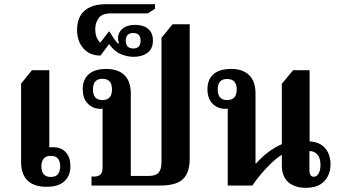

<svg xmlns="http://www.w3.org/2000/svg" viewBox="-20 -888 1624 919"><path d="M203 6Q142 6 111.5 -24.5Q81 -55 81 -111V-488L133 -552H216V-183Q223 -184 242 -183Q276 -181 296.5 -157.5Q317 -134 317 -92Q317 -47 288.5 -20.5Q260 6 203 6ZM223 -41Q247 -41 257.5 -54.5Q268 -68 268 -92Q268 -115 257.5 -128.5Q247 -142 223 -142Q200 -142 189 -128.5Q178 -115 178 -92Q178 -68 189 -54.5Q200 -41 223 -41Z M418 0V-43H432Q450 -43 460.5 -52.5Q471 -62 471 -88V-368Q466 -367 461 -367Q425 -367 400.5 -391.5Q376 -416 376 -461Q376 -507 404.5 -532.5Q433 -558 489 -558Q545 -558 575.5 -528.5Q606 -499 606 -440V-46H693Q726 -46 739.5 -62Q753 -78 753 -112V-707L806 -772H888V-130Q888 -61 855.5 -30.5Q823 0 748 0ZM470 -409Q516 -409 516 -460Q516 -511 470 -511Q425 -511 425 -460Q425 -409 470 -409Z M619 -616Q592 -616 560.5 -628Q529 -640 502 -677L461 -622Q410 -622 379.5 -656Q349 -690 349 -745Q349 -806 385 -837Q421 -868 487 -868H722V-846L687 -824H512Q468 -824 452 -801Q436 -778 436 -749Q436 -725 442.5 -709.5Q449 -694 460 -684L501 -737H504Q510 -727 522.5 -707.5Q535 -688 546 -679L549 -681Q547 -687 546 -693Q545 -699 545 -705Q545 -733 567 -751Q589 -769 627 -769Q667 -769 689.5 -749.5Q712 -730 712 -694Q712 -655 686 -635.5Q660 -616 619 -616ZM618 -656Q653 -656 653 -693Q653 -730 618 -730Q582 -730 582 -693Q582 -656 618 -656Z M1070 0V-368Q1064 -367 1058 -367Q1022 -367 997.5 -391.5Q973 -416 973 -461Q973 -507 1001.5 -532.5Q1030 -558 1087 -558Q1142 -558 1172.5 -528.5Q1203 -499 1203 -440V-106H1206Q1261 -168 1329 -198V-487L1383 -552H1462V-211Q1510 -209 1536 -179Q1562 -149 1562 -101Q1562 -52 1532 -20.5Q1502 11 1444 11Q1391 11 1360 -16Q1329 -43 1329 -97V-147Q1306 -133 1280 -108.5Q1254 -84 1230 -55.5Q1206 -27 1188 0ZM1067 -409Q1113 -409 1113 -460Q1113 -510 1067 -510Q1022 -510 1022 -460Q1022 -409 1067 -409ZM1482 -42Q1496 -42 1505 -57.5Q1514 -73 1514 -98Q1514 -131 1499.5 -148Q1485 -165 1461 -165V-75Q1461 -42 1482 -42Z"/></svg>

Font: Noto Serif Thai SemiCondensed
Style: Bold
Weight: 700
Width: 4
Designer: Monotype Design Team
Foundry: Monotype Imaging Inc.
Version: Version 2.002; ttfautohint (v1.8.4.7-5d5b)